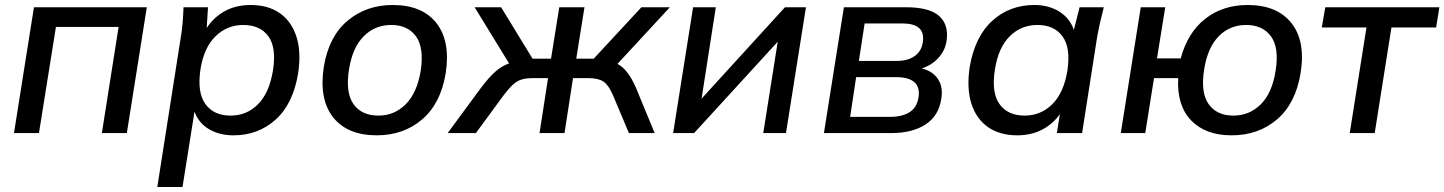

<svg xmlns="http://www.w3.org/2000/svg" viewBox="-20 -533 5785 769"><path d="M36 0 116 -504H568L488 0H388L455 -425H204L136 0Z M610 216 704 -383Q709 -412 711.5 -442.5Q714 -473 715 -504H813L808 -421Q836 -464 880.5 -488.5Q925 -513 984 -513Q1054 -513 1101 -480Q1148 -447 1167.5 -385.5Q1187 -324 1174 -239Q1154 -117 1084 -54Q1014 9 915 9Q858 9 816.5 -16Q775 -41 759 -86L711 216ZM903 -70Q968 -70 1013 -115Q1058 -160 1073 -249Q1088 -342 1055 -387.5Q1022 -433 954 -433Q890 -433 843.5 -388Q797 -343 783 -256Q769 -163 802.5 -116.5Q836 -70 903 -70Z M1489 9Q1371 9 1314 -63.5Q1257 -136 1277 -266Q1297 -387 1372 -450Q1447 -513 1553 -513Q1671 -513 1728 -440.5Q1785 -368 1765 -239Q1745 -118 1670.5 -54.5Q1596 9 1489 9ZM1496 -70Q1559 -70 1604.5 -115Q1650 -160 1665 -249Q1679 -342 1646 -387.5Q1613 -433 1547 -433Q1482 -433 1437 -388Q1392 -343 1378 -256Q1363 -163 1395.5 -116.5Q1428 -70 1496 -70Z M1773 0 1907 -182Q1938 -223 1964 -246Q1990 -269 2019 -279L1881 -504H1987L2113 -298H2187L2220 -504H2321L2288 -298H2358L2549 -504H2663L2453 -277Q2494 -257 2527 -182L2602 0H2499L2434 -154Q2417 -193 2396.5 -206.5Q2376 -220 2337 -220H2275L2241 0H2141L2175 -220H2113Q2087 -220 2069 -214.5Q2051 -209 2035 -194.5Q2019 -180 1999 -154L1886 0Z M2676 0 2756 -504H2847L2790 -138L3124 -504H3208L3128 0H3037L3095 -366L2760 0Z M3280 0 3360 -504H3608Q3703 -504 3742 -468.5Q3781 -433 3771 -368Q3765 -330 3738.5 -301Q3712 -272 3672 -259Q3716 -248 3737 -216Q3758 -184 3750 -137Q3740 -69 3687 -34.5Q3634 0 3550 0ZM3420 -289H3572Q3616 -289 3643.5 -308.5Q3671 -328 3676 -364Q3688 -439 3594 -439H3443ZM3385 -65H3545Q3594 -65 3623.5 -84Q3653 -103 3659 -144Q3665 -184 3642 -204Q3619 -224 3570 -224H3409Z M4054 9Q3984 9 3937 -24Q3890 -57 3870.5 -118.5Q3851 -180 3864 -266Q3885 -387 3954.5 -450Q4024 -513 4123 -513Q4181 -513 4223.5 -486Q4266 -459 4281 -413L4304 -504H4401Q4393 -473 4386 -442.5Q4379 -412 4374 -383L4314 0H4213L4225 -76Q4197 -36 4153.5 -13.5Q4110 9 4054 9ZM4084 -70Q4148 -70 4194 -115Q4240 -160 4255 -249Q4269 -342 4235.5 -387.5Q4202 -433 4135 -433Q4070 -433 4024.5 -388Q3979 -343 3965 -256Q3950 -163 3983 -116.5Q4016 -70 4084 -70Z M4913 9Q4808 9 4750.5 -51Q4693 -111 4699 -220H4602L4567 0H4469L4549 -504H4647L4614 -299H4709Q4737 -403 4807.5 -458Q4878 -513 4977 -513Q5095 -513 5152.5 -440.5Q5210 -368 5189 -239Q5169 -118 5094.5 -54.5Q5020 9 4913 9ZM4920 -70Q4984 -70 5029.5 -115Q5075 -160 5089 -249Q5104 -342 5070.5 -387.5Q5037 -433 4971 -433Q4906 -433 4861.5 -388Q4817 -343 4803 -256Q4788 -163 4820.5 -116.5Q4853 -70 4920 -70Z M5386 0 5453 -423H5274L5288 -504H5745L5732 -423H5553L5486 0Z"/></svg>

Font: Mulish SemiBold
Style: Italic
Weight: 600
Italic angle: -9°
Designer: Vernon Adams
Foundry: Vernon Adams
Version: Version 3.603; ttfautohint (v1.8.3)